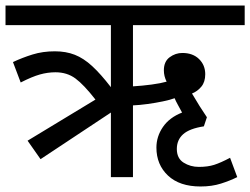

<svg xmlns="http://www.w3.org/2000/svg" viewBox="-20 -642 907 696"><path d="M127 -65 80 -132 326 -281Q284 -335 253.5 -357.5Q223 -380 181 -380Q153 -380 124.5 -372Q96 -364 55 -343L27 -417Q61 -433 98 -444.5Q135 -456 179 -456Q219 -456 251 -443.5Q283 -431 314 -402.5Q345 -374 382 -326V-551H0V-622H867V-551H462V-329Q496 -331 529.5 -335.5Q563 -340 584 -346Q574 -366 574 -387Q574 -419 595 -434.5Q616 -450 641 -450Q679 -450 701.5 -428Q724 -406 724 -373Q724 -345 710 -328Q696 -311 676 -303Q690 -279 703.5 -257.5Q717 -236 730 -217L719 -184Q667 -176 644 -155.5Q621 -135 621 -102Q621 -68 645.5 -52.5Q670 -37 701 -37Q733 -37 756.5 -44.5Q780 -52 814 -70L840 0Q814 13 781 23.5Q748 34 707 34Q631 34 589 -5.5Q547 -45 547 -107Q547 -147 570.5 -181.5Q594 -216 640 -234Q632 -249 624.5 -262.5Q617 -276 613 -286Q597 -280 570.5 -274.5Q544 -269 515 -265Q486 -261 462 -260V0H382V-234Z"/></svg>

Font: Noto Sans Living
Style: Regular
Weight: 400
Designer: Monotype Design Team
Foundry: Monotype Imaging Inc.
Version: Version 2.013; ttfautohint (v1.8.4.7-5d5b)